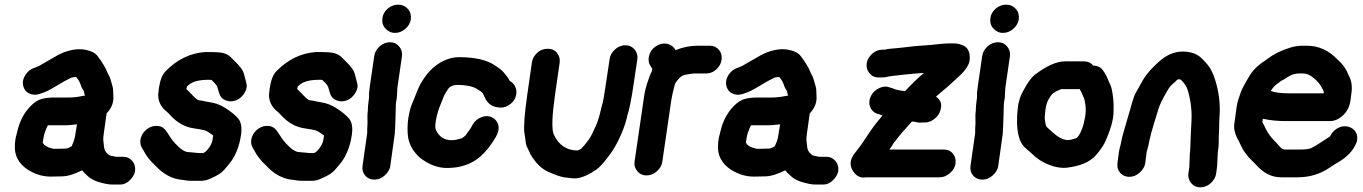

<svg xmlns="http://www.w3.org/2000/svg" viewBox="-20 -724 5842 823"><path d="M260 -87 214 -86C209 -86 206 -87 202 -88C182 -93 169 -101 165 -110C164 -112 164 -112 163 -113L167 -136C169 -148 174 -165 185 -187H263C267 -187 283 -188 310 -191L303 -149C302 -141 300 -130 296 -118C294 -113 292 -108 290 -104C288 -100 288 -97 287 -97C276 -90 267 -87 260 -87ZM245 32C269 32 298 23 332 6C337 13 343 19 351 26C364 40 381 49 399 55C425 63 445 67 461 67H496C509 67 522 62 535 50C548 38 557 24 559 8C561 -8 557 -22 547 -34C537 -46 524 -52 508 -52H483C477 -52 473 -52 471 -53C469 -54 464 -55 457 -56C450 -57 444 -61 440 -66C432 -73 427 -83 426 -94C425 -105 424 -114 423 -121C422 -128 423 -139 425 -153L437 -238C458 -260 468 -285 466 -312C466 -319 465 -326 465 -335C465 -344 463 -352 460 -362C457 -372 455 -380 453 -386C451 -392 449 -397 446 -402C443 -407 440 -413 438 -419C436 -425 431 -434 424 -446C417 -458 408 -471 398 -484C388 -497 372 -505 353 -509C323 -517 289 -513 252 -499C239 -494 218 -483 190 -466L164 -451C153 -444 145 -440 142 -439L127 -433C111 -428 99 -418 89 -403C79 -388 76 -373 79 -358C82 -343 90 -331 104 -324C118 -317 133 -316 149 -321C165 -326 177 -331 185 -335C193 -339 208 -347 229 -360C250 -373 265 -381 272 -384C279 -387 283 -390 285 -391C293 -393 301 -394 306 -394C316 -383 322 -372 325 -363C328 -354 331 -346 335 -341C339 -336 340 -331 341 -326C342 -321 343 -317 344 -314C339 -313 334 -313 330 -312C326 -311 320 -310 314 -309C308 -308 302 -308 296 -307C290 -306 279 -306 264 -306H212C192 -306 175 -304 159 -300C143 -296 126 -285 110 -268C84 -241 66 -208 56 -168C54 -162 53 -155 51 -148C49 -141 47 -133 46 -126C45 -119 44 -112 44 -105C40 -59 59 -23 100 4C131 23 163 33 197 33Z M788 -72C773 -72 754 -84 731 -109C721 -120 715 -128 710 -136L694 -160C686 -173 674 -182 658 -184C642 -186 626 -182 612 -172C598 -162 589 -150 584 -134C579 -118 581 -102 589 -89L594 -81C606 -57 623 -35 645 -15C680 23 719 44 762 47L782 50C790 51 801 51 815 51H843C857 51 871 47 885 40C911 29 930 17 940 5C950 -7 960 -18 967 -27C991 -59 1006 -98 1013 -145C1018 -178 1013 -202 1001 -216C989 -230 972 -244 949 -259C926 -274 904 -282 884 -285C864 -288 852 -291 848 -292C844 -293 839 -293 833 -294C827 -295 818 -302 805 -316C792 -330 784 -338 779 -342L781 -353L789 -360C806 -375 834 -382 875 -382C881 -382 886 -382 888 -380L900 -368C906 -362 910 -356 912 -350L919 -326C923 -311 932 -300 947 -294C962 -288 976 -288 992 -294C1008 -300 1020 -312 1029 -327C1038 -342 1040 -357 1035 -372L1026 -406C1022 -423 1008 -441 986 -462L968 -480C961 -487 951 -492 939 -496C927 -500 901 -501 861 -501C796 -497 739 -469 690 -419C675 -404 666 -379 661 -345L658 -318C658 -289 670 -265 694 -246C702 -239 708 -233 712 -228C741 -197 774 -179 810 -174C831 -171 846 -168 855 -166C864 -164 877 -156 894 -143C893 -137 892 -129 890 -120C888 -111 883 -101 876 -91C869 -81 864 -76 861 -74L852 -68H832Z M1263 -72C1248 -72 1229 -84 1206 -109C1196 -120 1190 -128 1185 -136L1169 -160C1161 -173 1149 -182 1133 -184C1117 -186 1101 -182 1087 -172C1073 -162 1064 -150 1059 -134C1054 -118 1056 -102 1064 -89L1069 -81C1081 -57 1098 -35 1120 -15C1155 23 1194 44 1237 47L1257 50C1265 51 1276 51 1290 51H1318C1332 51 1346 47 1360 40C1386 29 1405 17 1415 5C1425 -7 1435 -18 1442 -27C1466 -59 1481 -98 1488 -145C1493 -178 1488 -202 1476 -216C1464 -230 1447 -244 1424 -259C1401 -274 1379 -282 1359 -285C1339 -288 1327 -291 1323 -292C1319 -293 1314 -293 1308 -294C1302 -295 1293 -302 1280 -316C1267 -330 1259 -338 1254 -342L1256 -353L1264 -360C1281 -375 1309 -382 1350 -382C1356 -382 1361 -382 1363 -380L1375 -368C1381 -362 1385 -356 1387 -350L1394 -326C1398 -311 1407 -300 1422 -294C1437 -288 1451 -288 1467 -294C1483 -300 1495 -312 1504 -327C1513 -342 1515 -357 1510 -372L1501 -406C1497 -423 1483 -441 1461 -462L1443 -480C1436 -487 1426 -492 1414 -496C1402 -500 1376 -501 1336 -501C1271 -497 1214 -469 1165 -419C1150 -404 1141 -379 1136 -345L1133 -318C1133 -289 1145 -265 1169 -246C1177 -239 1183 -233 1187 -228C1216 -197 1249 -179 1285 -174C1306 -171 1321 -168 1330 -166C1339 -164 1352 -156 1369 -143C1368 -137 1367 -129 1365 -120C1363 -111 1358 -101 1351 -91C1344 -81 1339 -76 1336 -74L1327 -68H1307Z M1674 -184 1676 -242V-245L1677 -281L1681 -305L1683 -341C1683 -347 1684 -353 1685 -359L1703 -483C1705 -499 1701 -513 1691 -525C1681 -537 1668 -543 1652 -543C1636 -543 1620 -537 1607 -525C1594 -513 1586 -499 1584 -483L1566 -359C1563 -339 1561 -322 1562 -307L1560 -291C1558 -276 1557 -265 1557 -259C1557 -253 1557 -248 1556 -243C1555 -238 1555 -229 1555 -217C1555 -205 1556 -195 1555 -188C1554 -181 1554 -169 1554 -153L1534 -13C1532 3 1535 16 1545 28C1555 40 1569 46 1585 46C1601 46 1616 40 1629 28C1642 16 1651 3 1653 -13L1672 -149ZM1642 -687C1629 -676 1621 -662 1619 -645C1617 -628 1621 -614 1632 -602C1643 -590 1656 -583 1673 -583C1690 -583 1704 -589 1717 -600C1730 -611 1739 -625 1741 -642C1743 -659 1739 -674 1728 -686C1717 -698 1704 -704 1687 -704C1670 -704 1655 -698 1642 -687Z M2190 -349C2185 -362 2177 -371 2165 -377C2160 -388 2152 -398 2143 -409C2134 -420 2126 -427 2120 -431C2114 -435 2109 -439 2104 -442C2069 -467 2016 -479 1946 -479C1937 -479 1926 -478 1914 -475C1868 -463 1830 -435 1800 -392C1785 -371 1775 -351 1768 -333C1761 -315 1754 -297 1747 -281C1740 -265 1734 -243 1730 -216C1726 -189 1726 -162 1729 -137C1735 -102 1752 -73 1780 -48C1817 -19 1856 -4 1895 -4C1934 -4 1969 -11 1998 -26C2037 -44 2072 -81 2105 -136C2116 -156 2120 -173 2116 -188C2112 -203 2103 -214 2089 -221C2075 -228 2060 -228 2044 -222C2028 -216 2015 -205 2006 -190C2001 -181 1998 -174 1994 -169C1990 -164 1986 -159 1982 -153C1979 -146 1972 -139 1959 -131C1942 -126 1928 -123 1916 -123C1885 -123 1863 -137 1849 -166C1845 -174 1845 -187 1848 -205C1851 -223 1856 -244 1864 -265L1876 -295C1881 -307 1884 -316 1887 -321L1901 -343C1909 -354 1923 -360 1942 -360C1961 -360 1979 -358 1997 -354C2009 -351 2018 -347 2024 -343C2030 -339 2036 -335 2041 -332C2046 -329 2050 -324 2053 -317C2056 -310 2059 -304 2062 -298C2073 -279 2090 -267 2113 -264C2129 -261 2144 -263 2159 -272C2174 -281 2185 -293 2190 -308C2195 -323 2195 -336 2190 -349Z M2328 -515C2312 -515 2296 -510 2283 -498C2270 -486 2262 -472 2260 -456L2240 -317C2228 -233 2224 -178 2228 -152C2230 -141 2232 -129 2233 -118C2234 -107 2237 -97 2242 -88C2247 -79 2250 -71 2253 -64C2275 -26 2301 0 2331 13C2361 26 2384 34 2397 36C2410 37 2421 39 2431 40C2459 44 2494 32 2536 3C2548 -5 2564 -22 2583 -47C2613 -84 2639 -132 2659 -191C2662 -201 2665 -210 2667 -220C2669 -230 2672 -240 2675 -249L2681 -276C2687 -306 2692 -333 2695 -357L2712 -470C2714 -486 2710 -500 2700 -512C2690 -524 2677 -530 2661 -530C2645 -530 2629 -524 2616 -512C2603 -500 2595 -486 2593 -470L2576 -357C2571 -326 2568 -302 2564 -286L2557 -260C2550 -227 2542 -201 2533 -182C2529 -175 2525 -165 2520 -154C2515 -143 2509 -133 2504 -126L2491 -109C2486 -102 2482 -98 2478 -94C2474 -90 2472 -87 2471 -86C2463 -81 2457 -79 2455 -79C2409 -79 2375 -102 2354 -147C2344 -169 2346 -225 2359 -317L2379 -456C2381 -472 2377 -486 2367 -498C2357 -510 2344 -515 2328 -515Z M2774 -418C2767 -406 2763 -393 2759 -381L2753 -364C2751 -358 2750 -351 2747 -342C2744 -333 2742 -318 2739 -298L2700 -31C2698 -15 2702 -2 2712 10C2722 22 2735 28 2751 28C2767 28 2783 22 2796 10C2809 -2 2817 -15 2819 -31L2858 -298C2860 -310 2862 -320 2864 -328C2866 -336 2868 -342 2869 -347L2873 -364C2874 -365 2875 -367 2876 -369C2877 -371 2881 -377 2889 -386C2897 -395 2906 -401 2915 -403C2924 -405 2932 -406 2939 -407C2946 -408 2950 -409 2953 -409H3006C3022 -409 3037 -414 3050 -426C3063 -438 3071 -452 3073 -468C3075 -484 3072 -498 3062 -510C3052 -522 3039 -528 3023 -528H2970C2939 -528 2907 -522 2876 -509C2866 -526 2852 -535 2835 -537C2818 -539 2803 -534 2789 -524C2775 -514 2766 -501 2762 -484C2758 -467 2760 -453 2769 -440L2774 -432C2775 -432 2775 -432 2775 -431L2776 -430Z M3274 -87 3228 -86C3223 -86 3220 -87 3216 -88C3196 -93 3183 -101 3179 -110C3178 -112 3178 -112 3177 -113L3181 -136C3183 -148 3188 -165 3199 -187H3277C3281 -187 3297 -188 3324 -191L3317 -149C3316 -141 3314 -130 3310 -118C3308 -113 3306 -108 3304 -104C3302 -100 3302 -97 3301 -97C3290 -90 3281 -87 3274 -87ZM3259 32C3283 32 3312 23 3346 6C3351 13 3357 19 3365 26C3378 40 3395 49 3413 55C3439 63 3459 67 3475 67H3510C3523 67 3536 62 3549 50C3562 38 3571 24 3573 8C3575 -8 3571 -22 3561 -34C3551 -46 3538 -52 3522 -52H3497C3491 -52 3487 -52 3485 -53C3483 -54 3478 -55 3471 -56C3464 -57 3458 -61 3454 -66C3446 -73 3441 -83 3440 -94C3439 -105 3438 -114 3437 -121C3436 -128 3437 -139 3439 -153L3451 -238C3472 -260 3482 -285 3480 -312C3480 -319 3479 -326 3479 -335C3479 -344 3477 -352 3474 -362C3471 -372 3469 -380 3467 -386C3465 -392 3463 -397 3460 -402C3457 -407 3454 -413 3452 -419C3450 -425 3445 -434 3438 -446C3431 -458 3422 -471 3412 -484C3402 -497 3386 -505 3367 -509C3337 -517 3303 -513 3266 -499C3253 -494 3232 -483 3204 -466L3178 -451C3167 -444 3159 -440 3156 -439L3141 -433C3125 -428 3113 -418 3103 -403C3093 -388 3090 -373 3093 -358C3096 -343 3104 -331 3118 -324C3132 -317 3147 -316 3163 -321C3179 -326 3191 -331 3199 -335C3207 -339 3222 -347 3243 -360C3264 -373 3279 -381 3286 -384C3293 -387 3297 -390 3299 -391C3307 -393 3315 -394 3320 -394C3330 -383 3336 -372 3339 -363C3342 -354 3345 -346 3349 -341C3353 -336 3354 -331 3355 -326C3356 -321 3357 -317 3358 -314C3353 -313 3348 -313 3344 -312C3340 -311 3334 -310 3328 -309C3322 -308 3316 -308 3310 -307C3304 -306 3293 -306 3278 -306H3226C3206 -306 3189 -304 3173 -300C3157 -296 3140 -285 3124 -268C3098 -241 3080 -208 3070 -168C3068 -162 3067 -155 3065 -148C3063 -141 3061 -133 3060 -126C3059 -119 3058 -112 3058 -105C3054 -59 3073 -23 3114 4C3145 23 3177 33 3211 33Z M3714 -314C3706 -299 3704 -283 3709 -268C3714 -253 3724 -243 3738 -237L3749 -234C3754 -231 3758 -230 3763 -229C3738 -200 3716 -171 3698 -143C3680 -115 3664 -92 3649 -74C3625 -46 3619 -20 3635 7C3648 28 3664 38 3684 37C3687 36 3692 36 3697 36H4008C4024 36 4038 30 4052 18C4066 6 4074 -8 4076 -24C4078 -40 4074 -54 4064 -66C4054 -78 4041 -83 4025 -83H3792C3793 -84 3795 -87 3798 -91C3801 -95 3805 -101 3810 -110C3828 -133 3842 -151 3853 -163C3864 -175 3876 -188 3889 -203C3895 -203 3903 -202 3910 -200C3917 -198 3927 -198 3939 -199H3948C3965 -200 3979 -208 3992 -220C4005 -232 4012 -248 4014 -266C4016 -284 4008 -299 3992 -310C3998 -315 4007 -323 4018 -332C4029 -341 4042 -352 4055 -364C4068 -376 4081 -388 4093 -399C4105 -410 4116 -422 4126 -438C4136 -454 4139 -471 4136 -490C4133 -509 4124 -522 4111 -528C4098 -534 4084 -538 4069 -538H4052C4039 -538 4023 -537 4004 -535C3985 -533 3962 -530 3938 -529C3914 -528 3890 -525 3865 -522C3840 -519 3820 -517 3805 -516C3790 -515 3779 -513 3771 -511H3764C3747 -511 3732 -506 3719 -494C3706 -482 3697 -468 3695 -452C3693 -436 3697 -422 3707 -410C3717 -398 3729 -392 3746 -392H3753C3762 -392 3771 -392 3779 -394C3787 -396 3798 -398 3810 -399C3822 -400 3837 -402 3854 -404C3871 -406 3886 -407 3895 -408C3904 -409 3913 -409 3921 -410C3929 -411 3935 -411 3940 -411C3918 -393 3891 -367 3859 -333C3858 -334 3851 -334 3839 -336C3827 -338 3816 -341 3805 -346L3794 -349C3780 -355 3766 -354 3750 -347C3734 -340 3722 -329 3714 -314Z M4280 -184 4282 -242V-245L4283 -281L4287 -305L4289 -341C4289 -347 4290 -353 4291 -359L4309 -483C4311 -499 4307 -513 4297 -525C4287 -537 4274 -543 4258 -543C4242 -543 4226 -537 4213 -525C4200 -513 4192 -499 4190 -483L4172 -359C4169 -339 4167 -322 4168 -307L4166 -291C4164 -276 4163 -265 4163 -259C4163 -253 4163 -248 4162 -243C4161 -238 4161 -229 4161 -217C4161 -205 4162 -195 4161 -188C4160 -181 4160 -169 4160 -153L4140 -13C4138 3 4141 16 4151 28C4161 40 4175 46 4191 46C4207 46 4222 40 4235 28C4248 16 4257 3 4259 -13L4278 -149ZM4248 -687C4235 -676 4227 -662 4225 -645C4223 -628 4227 -614 4238 -602C4249 -590 4262 -583 4279 -583C4296 -583 4310 -589 4323 -600C4336 -611 4345 -625 4347 -642C4349 -659 4345 -674 4334 -686C4323 -698 4310 -704 4293 -704C4276 -704 4261 -698 4248 -687Z M4608 -342C4613 -333 4617 -326 4619 -321C4621 -316 4623 -310 4626 -304C4629 -298 4631 -288 4633 -271C4635 -254 4634 -238 4631 -221C4624 -181 4613 -153 4598 -135C4595 -132 4587 -129 4574 -126C4561 -123 4552 -123 4548 -125C4532 -127 4514 -137 4493 -156L4473 -174C4467 -179 4464 -183 4464 -184C4459 -203 4457 -219 4459 -232C4461 -262 4466 -283 4474 -297C4482 -311 4488 -320 4494 -324C4500 -328 4507 -333 4515 -336L4529 -342ZM4666 -443C4656 -455 4643 -461 4626 -461H4546C4508 -461 4465 -441 4415 -403C4401 -392 4385 -370 4368 -338C4354 -315 4345 -288 4342 -255C4334 -171 4345 -116 4375 -90C4388 -78 4400 -69 4409 -60C4418 -51 4428 -44 4438 -37C4478 -13 4516 -2 4552 -5C4610 -12 4651 -29 4677 -58C4688 -70 4697 -83 4706 -96C4715 -109 4724 -130 4735 -160C4746 -190 4752 -216 4753 -238C4754 -260 4754 -283 4751 -308C4748 -333 4744 -350 4740 -359C4736 -368 4732 -376 4729 -384C4726 -392 4722 -400 4717 -409L4710 -419C4701 -434 4687 -442 4666 -443Z M5084 -141C5083 -102 5082 -77 5080 -65L5078 -8L5074 19C5072 35 5076 49 5086 61C5096 73 5109 79 5125 79C5141 79 5157 73 5170 61C5183 49 5191 35 5193 19L5197 -10L5200 -70C5203 -88 5204 -102 5204 -113C5204 -124 5204 -138 5205 -155C5206 -172 5206 -185 5206 -194C5206 -203 5207 -212 5207 -220C5212 -276 5205 -332 5187 -387C5183 -400 5177 -413 5171 -425C5165 -437 5152 -453 5132 -473C5112 -493 5085 -503 5049 -503C5013 -503 4979 -488 4947 -459C4919 -434 4896 -409 4881 -384L4850 -329C4844 -319 4838 -303 4832 -282C4826 -261 4822 -245 4818 -233L4796 -157C4792 -144 4789 -132 4787 -121C4785 -110 4783 -101 4781 -94C4779 -87 4777 -79 4776 -71L4770 -25C4768 -9 4771 4 4781 16C4791 28 4805 34 4821 34C4837 34 4852 28 4865 16C4878 4 4887 -9 4889 -25L4895 -71C4895 -73 4896 -77 4898 -83C4900 -89 4903 -102 4907 -122C4911 -142 4918 -166 4926 -193C4934 -220 4941 -241 4946 -258C4951 -275 4964 -302 4986 -339C4993 -351 5003 -362 5018 -374L5026 -382C5028 -384 5031 -384 5035 -384C5039 -384 5041 -383 5043 -381C5057 -367 5066 -354 5070 -341C5084 -296 5090 -250 5087 -202C5086 -187 5085 -167 5084 -141Z M5427 -334C5437 -350 5448 -361 5458 -367C5462 -370 5466 -373 5471 -377C5475 -379 5485 -384 5500 -394C5515 -404 5531 -409 5547 -409H5566C5582 -409 5597 -402 5613 -388C5629 -374 5640 -361 5646 -348C5648 -344 5650 -340 5652 -337C5654 -334 5655 -330 5654 -326V-324H5506C5473 -324 5446 -327 5427 -334ZM5489 -205H5681C5695 -205 5707 -209 5719 -216C5748 -234 5765 -261 5769 -295L5773 -326C5777 -355 5773 -380 5761 -401C5752 -425 5737 -448 5713 -469C5676 -508 5632 -528 5583 -528H5564C5541 -528 5521 -524 5502 -517C5470 -507 5440 -492 5413 -472C5408 -468 5403 -464 5398 -461C5376 -447 5358 -430 5343 -410C5339 -404 5331 -391 5319 -370C5307 -349 5300 -334 5297 -324C5294 -314 5291 -305 5288 -297C5285 -289 5283 -279 5281 -267L5271 -194C5268 -175 5272 -155 5283 -132C5286 -127 5291 -118 5297 -105C5303 -92 5309 -80 5316 -71C5323 -62 5329 -55 5333 -49L5362 -20C5394 17 5430 36 5471 36H5542C5594 36 5639 22 5679 -5C5701 -20 5716 -29 5722 -32C5755 -53 5777 -76 5789 -101C5798 -116 5800 -131 5796 -146C5792 -161 5782 -172 5768 -178C5754 -184 5738 -185 5721 -178C5704 -171 5691 -159 5682 -141C5682 -139 5678 -137 5670 -132C5662 -127 5651 -120 5636 -110C5621 -100 5609 -93 5600 -89C5591 -85 5575 -83 5553 -83H5488C5481 -83 5474 -86 5468 -93C5462 -100 5457 -106 5452 -111C5429 -133 5413 -155 5403 -177C5399 -186 5395 -194 5391 -201L5393 -215C5425 -208 5458 -205 5489 -205Z"/></svg>

Font: AppleStorm
Style: XbdIta
Weight: 800
Foundry: Cannot Into Space Fonts
Version: Version 1.01